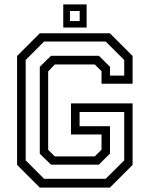

<svg xmlns="http://www.w3.org/2000/svg" viewBox="-20 -851 679 871"><path d="M160.5 0 57.5 -103V-597L160.5 -700H478.5L581.5 -597V-471H440.5V-528L410 -558.5H228.5L198.5 -527V-171.5L228.5 -141.5H410L440.5 -172V-241H302V-382H581.5V-103L478.5 0ZM180 -40H459.5L543.5 -123.5V-343H341V-278.5H479V-154.5L428.5 -104H211.5L160.5 -153.5V-548L211.5 -598H428.5L479 -548V-508H543.5V-579L459.5 -662.5H180L96.5 -579V-123.5ZM267 -726V-831H373V-726ZM297.5 -755.5H341.5V-801H297.5Z"/></svg>

Font: Tourney
Style: Regular
Weight: 400
Designer: Tyler Finck
Foundry: Etcetera Type Co
Version: Version 1.015